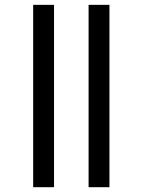

<svg xmlns="http://www.w3.org/2000/svg" viewBox="-20 -780 594 800"><path d="M205.1 0V-759.8H118.2V0ZM436 0V-759.8H349.1V0Z"/></svg>

Font: Noto Reveo Sans
Style: Regular
Weight: 500
Designer: Monotype Design Team
Foundry: Monotype Imaging Inc.
Version: Version 2.007